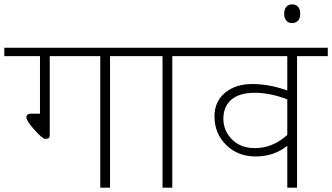

<svg xmlns="http://www.w3.org/2000/svg" viewBox="-35 -864 1529 884"><path d="M426.7 0V-605.7H194.1V-244.2Q194.1 -233.1 190.1 -228.8Q186 -224.5 173.4 -224.5Q160.8 -224.5 123.6 -266.2Q86.5 -307.9 86.5 -323.1Q86.5 -340.7 109.2 -340.7H149.1V-605.7H-15.2V-644.1H613.2V-605.7H471.7V0Z M713.3 0V-605.7H582.9V-644.1H899.9V-605.7H758.3V0Z M1138.5 -182Q1220.4 -182 1287.7 -242.7V-406.5Q1209.3 -436.8 1138 -436.8Q1066.7 -436.8 1030.1 -405Q993.4 -373.1 993.4 -317.5Q993.4 -261.9 1033.4 -221.9Q1073.3 -182 1138.5 -182ZM1287.7 0V-192.6Q1226 -143.6 1142.8 -143.6Q1059.7 -143.6 1006.1 -196.7Q952.5 -249.7 952.5 -328.1Q952.5 -396.9 1001.3 -437.1Q1050.1 -477.2 1126.9 -477.2Q1203.7 -477.2 1287.7 -447.4V-605.7H869.6V-644.1H1474.2V-605.7H1332.7V0Z M1283.1 -769.2Q1273.5 -780.6 1273.5 -800.8Q1273.5 -821 1283.1 -832.4Q1292.7 -843.8 1310.2 -843.8Q1327.6 -843.8 1337.5 -832.4Q1347.3 -821 1347.3 -800.8Q1347.3 -780.6 1337.5 -769.2Q1327.6 -757.8 1310.2 -757.8Q1292.7 -757.8 1283.1 -769.2Z"/></svg>

Font: Khula Light
Style: Regular
Weight: 300
Designer: Erin McLaughlin, Steve Matteson
Version: Version 1.002;PS 1.0;hotconv 1.0.72;makeotf.lib2.5.5900; ttf